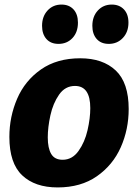

<svg xmlns="http://www.w3.org/2000/svg" viewBox="-20 -806 603 840"><path d="M543 -329Q543 -240 508.5 -162Q474 -84 404 -35Q334 14 232 14Q133 14 77 -39Q21 -92 21 -207Q21 -295 55 -374Q89 -453 159 -502Q229 -551 331 -551Q430 -551 486.5 -497.5Q543 -444 543 -329ZM189 -205Q189 -158 204 -132.5Q219 -107 254 -107Q296 -107 323.5 -145.5Q351 -184 363 -236.5Q375 -289 375 -333Q375 -430 308 -430Q265 -430 238.5 -392Q212 -354 200.5 -301.5Q189 -249 189 -205ZM164 -693Q164 -734 188 -760Q212 -786 249 -786Q282 -786 301.5 -765Q321 -744 321 -707Q321 -665 297 -639.5Q273 -614 236 -614Q202 -614 183 -635.5Q164 -657 164 -693ZM384 -693Q384 -734 408 -760Q432 -786 469 -786Q502 -786 522 -765Q542 -744 542 -707Q542 -666 517.5 -640Q493 -614 456 -614Q422 -614 403 -635.5Q384 -657 384 -693Z"/></svg>

Font: Bitter Pro ExtraBold
Style: Italic
Weight: 800
Italic angle: -9°
Designer: Sol Matas, and Bitter project Authors
Foundry: Sol Matas
Version: Version 1.010